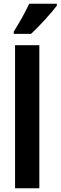

<svg xmlns="http://www.w3.org/2000/svg" viewBox="-20 -1000 322 1020"><path d="M282 -970V-980H135C114 -935 87 -886 53 -832V-820H145C191 -863 255 -933 282 -970ZM189 0V-760H60V0Z"/></svg>

Font: Noto Sans Gurmukhi UI ExtraCondensed
Style: Bold
Weight: 700
Width: 2
Designer: Jelle Bosma - Monotype Design Team
Foundry: Monotype Imaging Inc.
Version: Version 2.004